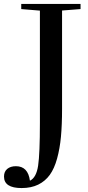

<svg xmlns="http://www.w3.org/2000/svg" viewBox="-51 -683 445 969"><path d="M58.1 266.1Q-30.8 266.1 -30.8 208Q-30.8 183.1 -14.4 169.4Q2 155.8 29.3 155.8Q90.3 155.8 100.1 229Q132.3 213.4 141.4 153.1Q150.4 92.8 150.4 -64.5V-629.4L56.2 -637.2V-663.1H355.5V-637.2L262.2 -629.9V-133.3Q262.2 -53.2 256.6 6.8Q251 66.9 237.1 117.4Q223.1 168 200.2 199.7Q177.2 231.4 141.8 248.8Q106.4 266.1 58.1 266.1Z"/></svg>

Font: Elstob Medium
Style: Regular
Weight: 500
Designer: Peter S. Baker
Version: Version 1.015